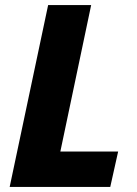

<svg xmlns="http://www.w3.org/2000/svg" viewBox="-20 -734 538 754"><path d="M18 0 169 -714H338L217 -139H444L413 0Z"/></svg>

Font: Noto Sans Disp ExtBd
Style: Italic
Weight: 800
Italic angle: -12°
Designer: Monotype Design Team
Foundry: Monotype Imaging Inc.
Version: Version 2.000;GOOG;noto-source:20170915:90ef993387c0